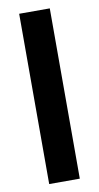

<svg xmlns="http://www.w3.org/2000/svg" viewBox="-80 -715 387 751"><g transform="rotate(-10 113.5 -339.0)"><path d="M52.7 -676.8H174.3V-0.5H52.7Z"/></g></svg>

Font: Vazir WOL
Style: Bold-WOL
Weight: 700
Designer: Saber Rastikerdar
Foundry: Saber Rastikerdar
Version: Version 30.0.0